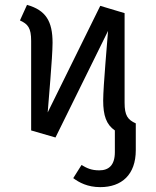

<svg xmlns="http://www.w3.org/2000/svg" viewBox="-20 -558 640 789"><path d="M538 -51C505 -66 492 -83 492 -136V-504L392 -534L176 -96C178 -127 196 -323 196 -382C196 -470 169 -516 91 -538L62 -474C95 -459 108 -443 108 -390V-22L208 7L424 -431C422 -399 404 -203 404 -145C404 -83 417 -46 452 -22V67C452 121 427 142 388 142C355 142 337 133 315 120L281 174C305 192 340 211 392 211C480 211 538 160 538 59Z"/></svg>

Font: FiraMono Nerd Font
Style: Regular
Weight: 400
Designer: Carrois Corporate & Edenspiekermann AG
Foundry: Carrois Corporate GbR & Edenspiekermann AG
Version: Version 003.206;Nerd Fonts 3.3.0